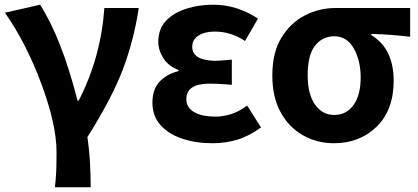

<svg xmlns="http://www.w3.org/2000/svg" viewBox="-20 -594 1774 815"><path d="M213 201Q217 167 218.5 136.5Q220 106 220 51Q220 -64 156 -237Q92 -410 1 -540L150 -574Q242 -431 309 -167H314Q408 -349 423 -560H569Q548 -422 501.5 -299.5Q455 -177 351 -12Q359 41 362 97Q365 153 365 201Z M882 14Q811 14 753 -5.5Q695 -25 661 -63.5Q627 -102 627 -158Q627 -215 657.5 -247.5Q688 -280 738 -292V-297Q695 -313 673.5 -347Q652 -381 652 -416Q652 -471 684.5 -505.5Q717 -540 770.5 -557Q824 -574 885 -574Q986 -574 1075 -515L1020 -420Q960 -460 892 -460Q849 -460 822.5 -443Q796 -426 796 -396Q796 -339 888 -336Q914 -336 944 -339Q954 -340 964 -341V-234Q952 -235 939 -236Q903 -239 870 -239Q770 -239 771 -172Q771 -138 803.5 -118.5Q836 -99 897 -99Q926 -99 960.5 -109.5Q995 -120 1029 -146L1088 -53Q1035 -15 985.5 -0.5Q936 14 882 14Z M1397 14Q1326 14 1266.5 -19.5Q1207 -53 1171.5 -117Q1136 -181 1136 -274Q1136 -371 1174.5 -434Q1213 -497 1274 -528.5Q1335 -560 1404 -560H1721V-438Q1676 -443 1638 -446Q1600 -449 1556 -450V-445Q1651 -388 1651 -251Q1651 -127 1579 -56.5Q1507 14 1397 14ZM1399 -106Q1450 -106 1480.5 -148Q1511 -190 1511 -265Q1511 -336 1482 -388Q1453 -440 1399 -440Q1349 -440 1317.5 -400.5Q1286 -361 1286 -274Q1286 -195 1317 -150.5Q1348 -106 1399 -106Z"/></svg>

Font: Source Han Sans CN Bold
Style: Bold
Weight: 700
Designer: Ryoko NISHIZUKA 西塚涼子 (kana & ideographs); Paul D. Hunt (Latin, Greek & Cyrillic); Wenlong ZHANG 张文龙 (bopomofo); Sandoll 
Foundry: Adobe Systems Incorporated
Version: Version 1.00;May 30, 2023;FontCreator 11.5.0.2422 32-bit